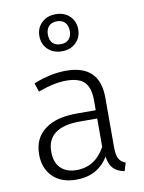

<svg xmlns="http://www.w3.org/2000/svg" viewBox="-91 -884 719 959"><g transform="rotate(-10 268.0 -405.0)"><path d="M475 -30 462 11Q426 4 406.5 -16Q387 -36 381 -77Q327 11 218 11Q143 11 99.5 -31.5Q56 -74 56 -145Q56 -226 113.5 -270Q171 -314 273 -314H373V-365Q373 -428 345 -456.5Q317 -485 252 -485Q192 -485 110 -455L95 -499Q183 -534 260 -534Q431 -534 431 -368V-116Q431 -75 441.5 -57Q452 -39 475 -30ZM373 -128V-272H282Q202 -272 160 -241Q118 -210 118 -148Q118 -94 147 -65Q176 -36 228 -36Q322 -36 373 -128ZM357 -727Q357 -686 329.5 -659.5Q302 -633 259 -633Q215 -633 187.5 -659.5Q160 -686 160 -727Q160 -768 187.5 -794.5Q215 -821 259 -821Q302 -821 329.5 -794.5Q357 -768 357 -727ZM203 -727Q203 -699 217.5 -684Q232 -669 259 -669Q285 -669 299.5 -684Q314 -699 314 -727Q314 -754 299.5 -769.5Q285 -785 259 -785Q232 -785 217.5 -769.5Q203 -754 203 -727Z"/></g></svg>

Font: Statis Sans Light
Style: Regular
Weight: 300
Designer: bBox Type GmbH
Foundry: bBox Type GmbH
Version: Version 1.000